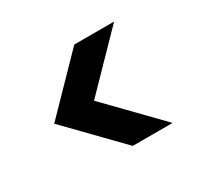

<svg xmlns="http://www.w3.org/2000/svg" viewBox="-100 -723 784 735"><g transform="rotate(-30 292.0 -356.0)"><path d="M473 -132 255 -356 473 -580H297L79 -356L297 -132Z"/></g></svg>

Font: Malmofest SemiBold
Style: Regular
Weight: 600
Designer: Jonny Pinhorn (Poppins), Kolossal
Version: Version 1.004;Glyphs 3.1.2 (3151)